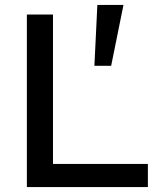

<svg xmlns="http://www.w3.org/2000/svg" viewBox="-20 -759 645 779"><path d="M89 0V-700H195V-94H580V0ZM363 -492 375 -739H481L431 -492Z"/></svg>

Font: REM
Style: Regular
Weight: 400
Designer: Octavio Pardo
Foundry: Ashler Design
Version: Version 1.005;gftools[0.9.28]